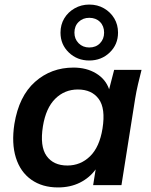

<svg xmlns="http://www.w3.org/2000/svg" viewBox="-20 -811 660 841"><path d="M234 10Q165 10 117 -24Q69 -58 49.5 -120.5Q30 -183 43 -268Q63 -390 133.5 -452.5Q204 -515 302 -515Q359 -515 401 -489.5Q443 -464 458 -420L480 -505H600Q592 -474 584.5 -442Q577 -410 572 -379L512 0H388L399 -69Q372 -32 330 -11Q288 10 234 10ZM275 -86Q333 -86 374.5 -126.5Q416 -167 429 -248Q443 -336 412.5 -377.5Q382 -419 321 -419Q263 -419 222 -378.5Q181 -338 168 -258Q154 -170 184 -128Q214 -86 275 -86ZM371 -546Q318 -546 281.5 -581Q245 -616 245 -668Q245 -703 261.5 -730.5Q278 -758 307 -774.5Q336 -791 371 -791Q407 -791 435.5 -774.5Q464 -758 480.5 -730.5Q497 -703 497 -668Q497 -616 460.5 -581Q424 -546 371 -546ZM371 -603Q400 -603 418 -621.5Q436 -640 436 -668Q436 -697 418 -715Q400 -733 371 -733Q343 -733 324.5 -715Q306 -697 306 -668Q306 -640 324.5 -621.5Q343 -603 371 -603Z"/></svg>

Font: Mulish
Style: Bold Italic
Weight: 700
Italic angle: -9°
Designer: Vernon Adams
Foundry: Vernon Adams
Version: Version 3.603; ttfautohint (v1.8.3)